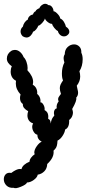

<svg xmlns="http://www.w3.org/2000/svg" viewBox="-25 -791 473 1008"><path d="M338 -161Q340 -121 317 -111Q315 -95 303 -77Q291 -59 277 -53Q277 -49 275.5 -36.5Q274 -24 269.5 -16Q265 -8 256 0Q261 35 223 70Q222 94 207.5 108.5Q193 123 173 126Q171 140 152.5 153.5Q134 167 117 167Q113 178 84.5 189.5Q56 201 47 195Q23 197 9 183Q-5 169 -5 150Q-5 136 3 126Q11 116 26 116Q31 116 34 117Q62 96 79 96Q85 96 88 97Q90 85 102 74.5Q114 64 130 58Q130 48 138 37Q146 26 157 19Q155 13 155 10Q155 -5 168 -23.5Q181 -42 194 -47Q171 -59 171 -84Q161 -85 152.5 -98Q144 -111 144 -126Q144 -135 149 -143Q134 -148 126.5 -159Q119 -170 119 -185Q119 -196 123 -207Q109 -215 101.5 -224Q94 -233 95 -245Q80 -255 80 -276Q80 -286 83 -295Q58 -322 58 -353Q58 -362 59 -367Q45 -374 38 -386.5Q31 -399 31 -415Q31 -430 37 -443Q11 -461 11 -483Q11 -508 33 -523Q42 -529 53 -529Q68 -529 80.5 -518Q93 -507 99 -491Q108 -483 114 -466Q120 -449 120 -434Q120 -425 119 -422Q149 -390 149 -360Q149 -356 147 -346Q160 -339 166 -325.5Q172 -312 170 -298Q180 -290 184.5 -278Q189 -266 187 -254Q196 -254 203.5 -240.5Q211 -227 209 -213Q222 -206 226 -194.5Q230 -183 228 -167Q241 -163 241 -142Q244 -159 248 -167Q252 -175 260 -184Q258 -194 258 -197Q258 -208 262 -214.5Q266 -221 273 -222Q269 -241 283 -259Q280 -265 280 -271Q280 -278 286.5 -286.5Q293 -295 295 -298Q289 -316 289 -328Q289 -338 293 -347Q297 -356 306 -369Q300 -381 300 -405Q300 -437 313 -463Q309 -477 309 -485Q309 -497 315 -506Q315 -530 330 -544Q345 -558 364 -558Q380 -558 391.5 -546.5Q403 -535 402 -514Q409 -500 409 -480Q409 -444 392 -417Q396 -404 396 -389Q396 -364 378 -341Q379 -333 382 -322Q385 -311 385 -304Q385 -289 375 -278Q380 -264 354 -219Q358 -207 358 -200Q358 -192 355 -184Q351 -171 338 -161ZM291 -694Q303 -689 311 -675.5Q319 -662 321 -651Q339 -640 339 -624Q339 -612 324 -603Q318 -600 311 -600Q299 -600 290 -608.5Q281 -617 279 -628Q270 -632 260 -644.5Q250 -657 248 -666Q239 -665 226 -675Q213 -685 211 -694Q208 -683 196 -670Q184 -657 176 -656Q173 -647 165 -637Q157 -627 149 -625Q145 -613 135.5 -603.5Q126 -594 114 -594Q106 -594 95 -600Q90 -604 86.5 -611Q83 -618 83 -625Q83 -641 95 -651Q97 -662 104 -672.5Q111 -683 121 -688Q122 -698 129.5 -705.5Q137 -713 148 -715Q152 -728 162 -732Q163 -737 169.5 -741.5Q176 -746 182 -748Q185 -757 194 -764Q203 -771 212 -771Q222 -771 229 -764Q240 -765 248 -754.5Q256 -744 256 -732Q264 -732 277 -718.5Q290 -705 291 -694Z"/></svg>

Font: Pangolin
Style: Regular
Weight: 400
Designer: Kevin Burke
Foundry: Google, Inc.
Version: Version 1.101